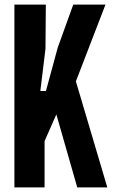

<svg xmlns="http://www.w3.org/2000/svg" viewBox="-20 -820 498 840"><path d="M43 0V-800H180.5L179 -607L156.5 -422H181L232.5 -611.5L300.5 -800H441.5L312 -464L449.5 0H318L226.5 -319.5L175 -202.5V0Z"/></svg>

Font: Big Shoulders Display Thin ExtraBold
Style: Regular
Weight: 800
Version: Version 2.002